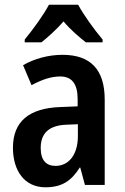

<svg xmlns="http://www.w3.org/2000/svg" viewBox="-20 -786 531 816"><path d="M312 -766H188C167 -725 119 -659 85 -618V-606H156C181 -626 219 -659 250 -695C280 -659 317 -628 345 -606H416V-618C379 -662 336 -722 312 -766ZM246 -553C186 -553 127 -537 78 -509L114 -424C159 -448 197 -461 236 -461C286 -461 310 -429 310 -364V-334L235 -331C104 -326 35 -270 35 -158C35 -62 83 10 173 10C243 10 283 -17 319 -74H321L341 0H425V-363C425 -490 365 -553 246 -553ZM262 -256 311 -258V-208C311 -128 272 -81 216 -81C177 -81 153 -104 153 -157C153 -217 185 -253 262 -256Z"/></svg>

Font: Noto Sans Tamil Condensed SemiBold
Style: Regular
Weight: 600
Width: 3
Designer: Jelle Bosma - Monotype Design Team
Foundry: Monotype Imaging Inc.
Version: Version 2.004